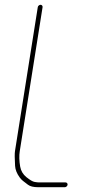

<svg xmlns="http://www.w3.org/2000/svg" viewBox="-20 -663 368 802"><path d="M149.3 -643C146.7 -643 144.2 -642 141.9 -640C139.5 -638 138.2 -635.7 137.8 -633L42.6 -32C41 -21.9 41.1 -1.2 43 29.9C44 45.8 50.4 61.9 62.1 78C66.5 84 71.1 88.8 75.8 92.5C80.6 96.2 87.5 101.5 96.6 108.5C105.6 115.5 120 119 139.7 119H250.7C253.3 119 255.8 118 258.1 116C260.4 114 261.8 111.7 262.2 109C262.7 106.3 262 104 260.3 102C258.7 100 256.5 99 253.8 99H142.8C138.8 99 132.8 98.3 124.8 97C116.7 95.7 105.2 89 90.3 77C76.1 65.5 67.4 50.9 64.3 33C60.1 9 59.5 -12.7 62.6 -32L157.8 -633C158.2 -635.7 157.5 -638 155.9 -640C154.2 -642 152 -643 149.3 -643Z"/></svg>

Font: Proton
Style: RgCndIt
Weight: 500
Version: Version 1.017